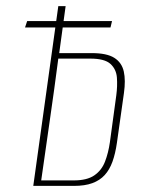

<svg xmlns="http://www.w3.org/2000/svg" viewBox="-20 -609 472 629"><path d="M89 0 171 -589H195L174 -435H281Q330 -435 354.5 -419.5Q379 -404 385.5 -375Q392 -346 386 -304L363 -141Q358 -106 348.5 -79.5Q339 -53 323 -35.5Q307 -18 282.5 -9Q258 0 222 0ZM115 -18H222Q265 -18 289 -34.5Q313 -51 324 -79.5Q335 -108 340 -143L361 -297Q365 -327 363 -354.5Q361 -382 342 -399.5Q323 -417 276 -417H171Q158 -317 143.5 -217Q129 -117 115 -18ZM62 -519 69 -540H347L342 -519Z"/></svg>

Font: Alumni Sans Thin
Style: Italic
Weight: 100
Italic angle: -8°
Designer: Robert E. Leuschke
Foundry: Robert E. Leuschke
Version: Version 1.016